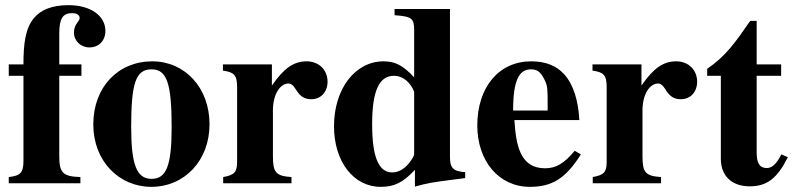

<svg xmlns="http://www.w3.org/2000/svg" viewBox="-20 -711 3078 745"><path d="M14 -461V-417H71V-87C71 -42 60 -29 14 -24V0H292V-24C222 -26 210 -42 210 -107V-417H296V-461H210V-581C210 -640 224 -660 260 -660C278 -660 289 -653 289 -641C289 -627 267 -619 267 -584C267 -553 293 -527 327 -527C364 -527 389 -554 389 -591C389 -650 331 -691 246 -691C182 -691 138 -673 111 -640C78 -600 71 -540 71 -461Z M646 -218C646 -69 626 -17 568 -17C510 -17 489 -73 489 -218C489 -389 507 -442 568 -442C627 -442 646 -389 646 -218ZM793 -229C793 -371 697 -473 571 -473C439 -473 342 -374 342 -228C342 -86 442 14 567 14C696 14 793 -88 793 -229Z M1035 -461H845V-437C888 -431 900 -420 900 -373V-84C900 -43 890 -32 846 -24V0H1111V-24C1050 -28 1039 -42 1039 -106V-283C1039 -342 1065 -387 1100 -387C1108 -387 1117 -382 1128 -364C1145 -336 1162 -326 1188 -326C1225 -326 1251 -354 1251 -394C1251 -440 1217 -473 1170 -473C1120 -473 1082 -447 1035 -379Z M1587 -112C1587 -107 1578 -92 1568 -79C1548 -54 1525 -42 1502 -42C1449 -42 1424 -102 1424 -229C1424 -358 1451 -417 1509 -417C1542 -417 1572 -393 1587 -355ZM1785 -20V-43C1739 -46 1726 -59 1726 -101V-676H1511V-652C1578 -647 1587 -640 1587 -594V-411C1544 -457 1514 -473 1468 -473C1358 -473 1276 -366 1276 -221C1276 -84 1352 14 1457 14C1510 14 1543 -2 1590 -52V13C1636 0 1661 -4 1723 -12Z M2105 -282H1971C1971 -402 1995 -442 2041 -442C2070 -442 2082 -425 2096 -395C2105 -376 2105 -355 2105 -303ZM2210 -126C2169 -77 2138 -58 2095 -58C1997 -58 1982 -150 1976 -245H2228C2224 -319 2206 -382 2169 -423C2140 -455 2099 -473 2041 -473C1916 -473 1832 -373 1832 -224C1832 -87 1915 14 2036 14C2121 14 2174 -17 2234 -112Z M2469 -461H2279V-437C2322 -431 2334 -420 2334 -373V-84C2334 -43 2324 -32 2280 -24V0H2545V-24C2484 -28 2473 -42 2473 -106V-283C2473 -342 2499 -387 2534 -387C2542 -387 2551 -382 2562 -364C2579 -336 2596 -326 2622 -326C2659 -326 2685 -354 2685 -394C2685 -440 2651 -473 2604 -473C2554 -473 2516 -447 2469 -379Z M3012 -112C2992 -74 2976 -59 2955 -59C2927 -59 2916 -79 2916 -119V-417H3011V-461H2916V-630H2891C2833 -546 2796 -493 2724 -444V-417H2777V-95C2777 -28 2820 12 2889 12C2956 12 2996 -19 3037 -101Z"/></svg>

Font: XITS
Style: Bold
Weight: 700
Designer: MicroPress Inc., with final additions and corrections provided by Coen Hoffman, Elsevier (retired)
Version: Version 1.302